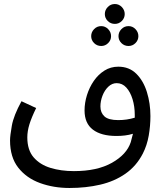

<svg xmlns="http://www.w3.org/2000/svg" viewBox="-20 -748 814 956"><path d="M326 188Q247 188 179.5 163.5Q112 139 71 87Q30 35 30 -49Q30 -72 39 -122.5Q48 -173 87 -244L160 -210Q137 -163 126.5 -129Q116 -95 116 -64Q116 -1 147.5 35.5Q179 72 231.5 88Q284 104 348 104Q464 104 537.5 62.5Q611 21 631 -40Q637 -60 642 -82Q623 -76 602 -73.5Q581 -71 560 -71Q484 -71 442.5 -102.5Q401 -134 401 -198Q401 -236 413 -274.5Q425 -313 447 -345Q469 -377 500 -396.5Q531 -416 569 -416Q623 -416 658.5 -381Q694 -346 711.5 -289.5Q729 -233 729 -170Q729 -121 720.5 -72.5Q712 -24 691 17Q659 79 604.5 117Q550 155 479 171.5Q408 188 326 188ZM480 -218Q480 -187 500 -168.5Q520 -150 569 -150Q612 -150 651 -162Q651 -169 651 -176Q651 -218 640 -254Q629 -290 609 -312Q589 -334 561 -334Q538 -334 519.5 -316.5Q501 -299 490.5 -272Q480 -245 480 -218ZM552 -629Q531 -629 516.5 -643.5Q502 -658 502 -678Q502 -698 516.5 -713Q531 -728 552 -728Q572 -728 586.5 -713Q601 -698 601 -678Q601 -658 586.5 -643.5Q572 -629 552 -629ZM484 -519Q463 -519 448.5 -533.5Q434 -548 434 -568Q434 -588 448.5 -603Q463 -618 484 -618Q504 -618 518.5 -603Q533 -588 533 -568Q533 -548 518.5 -533.5Q504 -519 484 -519ZM620 -519Q599 -519 584.5 -533.5Q570 -548 570 -568Q570 -588 584.5 -603Q599 -618 620 -618Q640 -618 654.5 -603Q669 -588 669 -568Q669 -548 654.5 -533.5Q640 -519 620 -519Z"/></svg>

Font: Go Noto Kurrent-Regular
Style: Regular
Weight: 400
Designer: Monotype Design Team
Foundry: Monotype Imaging Inc.
Version: Version 2.012; ttfautohint (v1.8.4.7-5d5b)